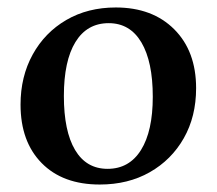

<svg xmlns="http://www.w3.org/2000/svg" viewBox="-20 -482 580 514"><path d="M247 12Q148 12 91.5 -45.5Q35 -103 35 -202Q35 -277 67.5 -336Q100 -395 157.5 -428.5Q215 -462 290 -462Q388 -462 446.5 -403.5Q505 -345 505 -246Q505 -170 472 -112Q439 -54 381 -21Q323 12 247 12ZM268 -30Q326 -30 357.5 -80.5Q389 -131 389 -223Q389 -317 358.5 -368.5Q328 -420 271 -420Q213 -420 182 -369.5Q151 -319 151 -225Q151 -131 181 -80.5Q211 -30 268 -30Z"/></svg>

Font: Petrona SemiBold
Style: Regular
Weight: 600
Designer: Ringo R. Seeber
Foundry: Ringo R. Seeber
Version: Version 2.001; ttfautohint (v1.8.3)